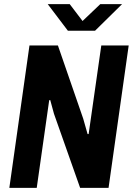

<svg xmlns="http://www.w3.org/2000/svg" viewBox="-20 -905 640 925"><path d="M25 0 122 -686H259L381 -333L402 -259H407L468 -686H600L503 0H366L240 -357L222 -423L217 -422L157 0ZM307 -757 210 -885H316L392 -785H358L463 -885H568L438 -757Z"/></svg>

Font: Chivo Mono Medium SemiBold
Style: Italic
Weight: 600
Italic angle: -8.05°
Monospace: yes
Version: Version 1.008